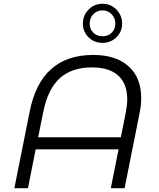

<svg xmlns="http://www.w3.org/2000/svg" viewBox="-20 -997 841 1017"><path d="M728 -477Q728 -440 719 -396L640 0H567L608 -206H169L128 0H56L137 -405Q196 -706 474 -706Q594 -706 661 -646Q728 -586 728 -477ZM654 -471Q654 -554 606 -597Q558 -640 467 -640Q360 -640 296.5 -582.5Q233 -525 209 -403L182 -270H620L646 -399Q654 -441 654 -471ZM419 -872Q419 -915 449 -946Q479 -977 523 -977Q567 -977 597 -946Q627 -915 627 -872Q627 -830 597 -800Q567 -770 523 -770Q478 -770 448.5 -800Q419 -830 419 -872ZM591 -872Q591 -901 571.5 -921.5Q552 -942 523 -942Q494 -942 474.5 -922Q455 -902 455 -872Q455 -843 474 -824Q493 -805 523 -805Q553 -805 572 -824Q591 -843 591 -872Z"/></svg>

Font: Montserrat Alternates
Style: Italic
Weight: 400
Italic angle: -11.3°
Designer: Julieta Ulanovsky
Foundry: Julieta Ulanovsky
Version: Version 7.200